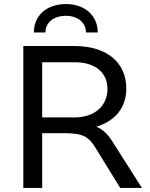

<svg xmlns="http://www.w3.org/2000/svg" viewBox="-20 -927 738 947"><path d="M348 -348H188V-620H348C448 -620 510 -571 510 -488C510 -406 448 -348 348 -348ZM404 -767H462C462 -850 399 -907 305 -907C210 -907 147 -850 147 -767H204C204 -815 244 -849 305 -849C364 -849 404 -815 404 -767ZM95 0H188V-270H300C390 -270 418 -252 451 -198L573 0H680L533 -231C512 -265 488 -288 455 -302C546 -329 603 -395 603 -490C603 -621 504 -700 348 -700H95Z"/></svg>

Font: Gully
Style: Regular
Weight: 400
Designer: jaikishan Patel
Foundry: MagicType
Version: Version 1.000;Glyphs 3.2 (3242)